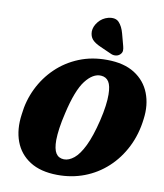

<svg xmlns="http://www.w3.org/2000/svg" viewBox="-102 -1046 977 1141"><g transform="rotate(10 386.5 -475.5)"><path d="M496.5 -712.5Q598 -712 662.8 -670.8Q727.5 -629.5 754.5 -559.8Q781.5 -490 770 -404.5Q759 -310.5 720.2 -233.5Q681.5 -156.5 621.2 -101Q561 -45.5 484.2 -16.2Q407.5 13 320.5 12Q220 11 155.8 -30Q91.5 -71 65 -142.2Q38.5 -213.5 51.5 -305.5Q60.5 -390 96.5 -464Q132.5 -538 191 -594.2Q249.5 -650.5 327 -682Q404.5 -713.5 496.5 -712.5ZM344.5 -86Q374.5 -85.5 405.2 -110.5Q436 -135.5 464.5 -194Q493 -252.5 517 -351.5Q529 -402 534.2 -441.8Q539.5 -481.5 539 -511Q538.5 -563.5 523 -587.8Q507.5 -612 476.5 -614Q427.5 -617 382.2 -558.5Q337 -500 304.5 -357.5Q292 -305 286.2 -264Q280.5 -223 280 -192Q280 -136.5 296 -111.8Q312 -87 344.5 -86ZM555.5 -882.5 575 -809.5Q579 -795.5 578.5 -782.8Q578 -770 566.5 -759Q556 -749 541 -747.2Q526 -745.5 513.5 -751L445 -781.5Q408 -797.5 392.2 -815.8Q376.5 -834 376 -863Q376.5 -893 399.5 -921.8Q422.5 -950.5 458.5 -960Q501.5 -970 523 -947Q544.5 -924 555.5 -882.5Z"/></g></svg>

Font: Fraunces 72pt SuperSoft Black
Style: Italic
Weight: 900
Italic angle: -16°
Version: Version 1.000;[b76b70a41]